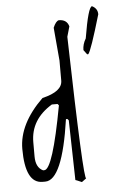

<svg xmlns="http://www.w3.org/2000/svg" viewBox="-56 -839 606 901"><g transform="rotate(-5 246.5 -388.0)"><path d="M251 -745.1Q289.1 -745.1 297.9 -711.9L284.2 -664.1Q300.8 21 314.9 4.9L293 21Q265.1 8.8 263.2 8.8L256.8 -272.9L251 -279.8H244.1Q203.1 3.9 122.1 3.9H108.9Q27.8 3.9 27.8 -158.2Q27.8 -275.9 143.1 -388.2Q237.8 -410.2 237.8 -461.9V-556.2L224.1 -711.9Q236.8 -742.2 251 -745.1ZM82 -185.1V-118.2Q82 -65.9 116.2 -49.8H122.1Q162.1 -49.8 216.8 -347.2L210.9 -354H184.1Q82 -292 82 -185.1ZM438 -756.8Q388.7 -588.9 375 -574.2H369.6L354 -595.2Q354 -623 369.6 -648.9Q394 -796.9 412.1 -796.9Q438 -784.2 438 -756.8Z"/></g></svg>

Font: Loved by the King
Style: Regular
Weight: 400
Designer: Kimberly Geswein
Foundry: Kimberly Geswein
Version: Version 1.002 2006